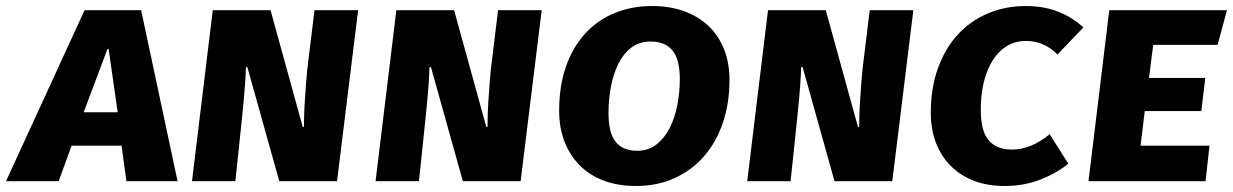

<svg xmlns="http://www.w3.org/2000/svg" viewBox="-71 -602 4097 638"><path d="M333 -118H167L124 0H-51L210 -568H398L519 0H349ZM207 -229H320L290 -439H286Z M939 -180Q939 -191 939.5 -214.5Q940 -238 942 -268Q944 -298 946.5 -331.5Q949 -365 953 -396L974 -568H1119L1049 0H857L751 -379H746Q746 -360 743 -318.5Q740 -277 734.5 -224Q729 -171 723 -112.5Q717 -54 711 0H567L636 -568H828L935 -180Z M1549 -180Q1549 -191 1549.5 -214.5Q1550 -238 1552 -268Q1554 -298 1556.5 -331.5Q1559 -365 1563 -396L1584 -568H1729L1659 0H1467L1361 -379H1356Q1356 -360 1353 -318.5Q1350 -277 1344.5 -224Q1339 -171 1333 -112.5Q1327 -54 1321 0H1177L1246 -568H1438L1545 -180Z M2353 -336Q2353 -260 2331.5 -195.5Q2310 -131 2269.5 -84Q2229 -37 2171.5 -10.5Q2114 16 2042 16Q1983 16 1936 -1.5Q1889 -19 1856 -52Q1823 -85 1805 -131Q1787 -177 1787 -234Q1787 -316 1809.5 -380.5Q1832 -445 1873 -490Q1914 -535 1971 -558.5Q2028 -582 2096 -582Q2154 -582 2201.5 -565Q2249 -548 2282.5 -516.5Q2316 -485 2334.5 -439.5Q2353 -394 2353 -336ZM2046 -101Q2084 -101 2111 -122.5Q2138 -144 2155 -178Q2172 -212 2180 -254.5Q2188 -297 2188 -338Q2188 -405 2163.5 -434.5Q2139 -464 2091 -464Q2053 -464 2026.5 -443.5Q2000 -423 1983.5 -389.5Q1967 -356 1959 -313.5Q1951 -271 1951 -226Q1951 -160 1975 -130.5Q1999 -101 2046 -101Z M2784 -180Q2784 -191 2784.5 -214.5Q2785 -238 2787 -268Q2789 -298 2791.5 -331.5Q2794 -365 2798 -396L2819 -568H2964L2894 0H2702L2596 -379H2591Q2591 -360 2588 -318.5Q2585 -277 2579.5 -224Q2574 -171 2568 -112.5Q2562 -54 2556 0H2412L2481 -568H2673L2780 -180Z M3443 -421Q3398 -466 3339 -466Q3302 -466 3274 -448.5Q3246 -431 3227 -400.5Q3208 -370 3198 -328.5Q3188 -287 3188 -238Q3188 -166 3214.5 -135.5Q3241 -105 3291 -105Q3323 -105 3354 -117.5Q3385 -130 3417 -156L3479 -58Q3439 -26 3385.5 -5Q3332 16 3266 16Q3212 16 3167.5 -0.5Q3123 -17 3090.5 -48.5Q3058 -80 3040 -125Q3022 -170 3022 -227Q3022 -310 3046 -376Q3070 -442 3112 -487.5Q3154 -533 3212 -557.5Q3270 -582 3338 -582Q3397 -582 3444.5 -563.5Q3492 -545 3529 -511Z M3761 -453 3747 -343H3934L3921 -233H3733L3719 -118H3948L3935 0H3546L3615 -568H4006L3975 -453Z"/></svg>

Font: Qjlgwqiwhsfqbnnlvksmvfsycuq
Style: Regular
Weight: 700
Italic angle: -8°
Designer: Carrois Corporate & Edenspiekermann
Foundry: Carrois Corporate GbR & Edenspiekermann AG
Version: Version 2.001